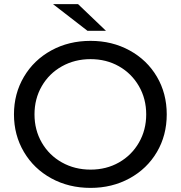

<svg xmlns="http://www.w3.org/2000/svg" viewBox="-20 -907 880 935"><path d="M48 -350Q48 -451 96.5 -533Q145 -615 230 -661.5Q315 -708 421 -708Q526 -708 611 -661.5Q696 -615 744 -533.5Q792 -452 792 -350Q792 -248 744 -166.5Q696 -85 611 -38.5Q526 8 421 8Q315 8 230 -38.5Q145 -85 96.5 -167Q48 -249 48 -350ZM692 -350Q692 -426 656.5 -487.5Q621 -549 559.5 -584Q498 -619 421 -619Q344 -619 281.5 -584Q219 -549 183.5 -487.5Q148 -426 148 -350Q148 -274 183.5 -212.5Q219 -151 281.5 -116Q344 -81 421 -81Q498 -81 559.5 -116Q621 -151 656.5 -212.5Q692 -274 692 -350ZM238 -887H360L496 -757H406Z"/></svg>

Font: APTA Sans Medium
Style: Bold
Weight: 500
Version: Version 7.200